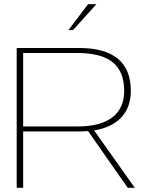

<svg xmlns="http://www.w3.org/2000/svg" viewBox="-20 -900 691 920"><path d="M360 -670H60V0H91V-270H360C375 -270 388 -271 402 -272L592 0H626L431 -275C547 -294 607 -363 607 -464C607 -602 523 -670 360 -670ZM91 -294V-646H351C506 -646 575 -586 575 -464C575 -360 506 -294 351 -294ZM308 -756H330L442 -880H402Z"/></svg>

Font: LT Wave Thin
Style: Regular
Weight: 100
Designer: Daniel Lyons
Version: Version 2.5 (Glyphs App)